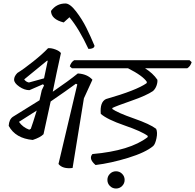

<svg xmlns="http://www.w3.org/2000/svg" viewBox="-20 -965 1121 1103"><path d="M603 -619 615 -608Q608 -584 590 -573H393L381 -584Q388 -608 406 -619ZM80 -546Q116 -568 170.5 -611.5Q225 -655 256 -688Q274 -690 298 -681Q322 -672 330 -660Q304 -543 283 -438Q374 -500 427 -543Q481 -540 511 -507L462 -400L397 0Q340 7 316 -23L424 -480L416 -484Q363 -445 271 -382Q238 -231 230 -194Q211 -175 168 -161Q69 -170 30 -242Q32 -279 54 -294Q64 -300 207 -389Q208 -393 220 -447L233 -474L227 -481L149 -447Q120 -447 90.5 -467.5Q61 -488 61 -507.5Q61 -527 80 -546ZM146 -491 233 -515Q252 -606 254 -615L251 -617L119 -509Q128 -495 146 -491ZM148 -220 157 -225Q169 -258 191 -330L89 -265Q110 -234 148 -220Z M356 -945Q382 -945 417 -899.5Q452 -854 476.5 -804.5Q501 -755 523 -702Q521 -684 488 -684Q434 -800 379 -866L346 -836Q274 -854 273 -902Q304 -945 356 -945Z M1069 -619 1081 -608Q1074 -584 1056 -573H813Q859 -544 884 -507Q886 -493 879.5 -474Q873 -455 859 -442Q821 -416 734.5 -386Q648 -356 626 -345L625 -339Q656 -317 749 -284.5Q842 -252 877 -225Q886 -205 879 -171Q872 -137 860 -126Q816 -89 717 -58.5Q618 -28 529 -17Q487 -53 511 -80Q727 -99 828 -177L829 -184Q795 -210 695 -244.5Q595 -279 559 -311Q553 -379 589 -396Q764 -446 822 -487L824 -494Q802 -529 715 -573H523L511 -584Q518 -608 536 -619ZM597 68.5Q597 48 611.5 33.5Q626 19 646.5 19Q667 19 681.5 33.5Q696 48 696 68.5Q696 89 681.5 103.5Q667 118 646.5 118Q626 118 611.5 103.5Q597 89 597 68.5Z"/></svg>

Font: Tillana
Style: Regular
Weight: 400
Designer: Lipi Raval (Devanagari, Latin), Jonny Pinhorn (Latin)
Foundry: Indian Type Foundry
Version: Version 2.003;PS 1.0;hotconv 1.0.79;makeotf.lib2.5.61930; tt